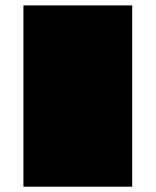

<svg xmlns="http://www.w3.org/2000/svg" viewBox="-20 -704 587 724"><path d="M68.4 -683.6H478.5V0H68.4Z"/></svg>

Font: DatCub
Style: Bold
Weight: 700
Designer: GGBot
Version: 1.00